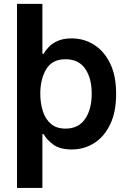

<svg xmlns="http://www.w3.org/2000/svg" viewBox="-20 -747 652 972"><path d="M66.1 -727.3H194.6V-474.8H201Q210.6 -492.2 227.8 -510.1Q245 -528.1 273.1 -540.3Q301.1 -552.6 343 -552.6Q405.5 -552.6 456.5 -520.2Q507.5 -487.9 537.8 -425.4Q568.2 -362.9 567.8 -272Q568.2 -181.8 538.5 -119Q508.9 -56.1 457.9 -23.3Q407 9.6 343 9.6Q282.3 9.6 248.9 -15.6Q215.6 -40.8 201 -67.8H194.6V204.5H66.1ZM444.2 -272.7Q444.6 -350.5 411.4 -398.8Q378.2 -447.1 311.4 -447.1Q244.7 -447.1 214.5 -397.5Q184.3 -348 183.9 -272.7Q184.3 -222.7 197.4 -182.7Q210.6 -142.8 238.6 -119.3Q266.7 -95.9 311.4 -95.9Q377.5 -95.9 411 -145.2Q444.6 -194.6 444.2 -272.7Z"/></svg>

Font: Inter UI Semi Bold
Style: Regular
Weight: 600
Designer: Rasmus Andersson
Foundry: rsms
Version: 3.2;8d6f07862